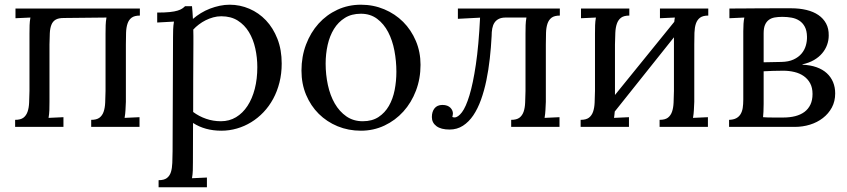

<svg xmlns="http://www.w3.org/2000/svg" viewBox="-20 -536 3577 811"><path d="M511.7 -106Q510.7 -85.9 510 -70.6Q509.3 -55.2 506.3 -38.1L569.3 -41V0H365.2V-29.8Q388.2 -29.8 400.1 -38.8Q412.1 -47.9 417.7 -64Q423.3 -80.1 424.3 -102.5Q425.3 -125 425.8 -151.9V-394Q425.8 -414.1 426.3 -429.4Q426.8 -444.8 429.7 -461.9L249.5 -460Q226.6 -460 214.6 -452.6Q202.6 -445.3 197 -430.9Q191.4 -416.5 190.4 -395.8Q189.5 -375 189 -348.1V-106Q189 -85.9 188.5 -70.6Q188 -55.2 185.1 -38.1L248 -41V0H43.9V-29.8Q66.9 -29.8 78.9 -38.8Q90.8 -47.9 96.4 -64Q102.1 -80.1 103 -102.5Q104 -125 104.5 -151.9V-394Q104.5 -414.1 105 -429.4Q105.5 -444.8 108.4 -461.9L45.4 -459V-500H570.8V-470.2Q547.9 -470.2 535.9 -461.2Q523.9 -452.1 518.6 -436Q513.2 -419.9 512.5 -397.5Q511.7 -375 511.7 -348.1Z M710.9 -379.9Q710.9 -395.5 711.4 -411.6Q711.9 -427.7 714.8 -444.8L644 -440.9V-482.9Q676.8 -482.9 697.3 -485.1Q717.8 -487.3 730.2 -491.2Q742.7 -495.1 749.5 -499.8Q756.3 -504.4 761.7 -509.8H791Q792 -500 793 -486.8Q793.9 -473.6 794.9 -456.1Q810.1 -469.2 828.4 -480.5Q846.7 -491.7 866.9 -499.5Q887.2 -507.3 908.2 -511.7Q929.2 -516.1 950.2 -516.1Q993.7 -516.1 1033.4 -499Q1073.2 -481.9 1103.5 -450Q1133.8 -418 1151.9 -371.8Q1169.9 -325.7 1169.9 -267.6Q1169.9 -225.1 1160.4 -187.5Q1150.9 -149.9 1133.8 -118.4Q1116.7 -86.9 1093 -62Q1069.3 -37.1 1041 -19.8Q1012.7 -2.4 980.7 6.8Q948.7 16.1 915 16.1Q845.7 16.1 795.4 -16.6L794.9 148.9Q794.9 168.9 794.4 184.3Q793.9 199.7 791 216.8L854 213.9V254.9H649.9V225.1Q672.9 225.1 684.8 216.1Q696.8 207 701.9 190.9Q707 174.8 707.8 152.3Q708.5 129.9 709 103ZM914.6 -467.3Q897 -467.3 880.4 -462.6Q863.8 -458 848.6 -450.4Q833.5 -442.9 820.1 -432.6Q806.6 -422.4 796.4 -411.1Q796.4 -407.2 796.6 -402.1Q796.9 -397 796.9 -384.8Q796.9 -372.6 796.9 -350.3Q796.9 -328.1 796.6 -290.8Q796.4 -253.4 796.1 -197.8Q795.9 -142.1 795.9 -63Q820.8 -44.4 850.6 -34.2Q880.4 -23.9 913.1 -23.9Q948.7 -23.9 977.1 -41Q1005.4 -58.1 1025.4 -88.6Q1045.4 -119.1 1056.2 -160.9Q1066.9 -202.6 1066.9 -252.4Q1066.9 -293 1058.3 -331.5Q1049.8 -370.1 1031.5 -400.4Q1013.2 -430.7 984.4 -449Q955.6 -467.3 914.6 -467.3Z M1504.4 -478Q1464.8 -478 1436.8 -460.4Q1408.7 -442.9 1390.6 -413.6Q1372.6 -384.3 1364 -346.2Q1355.5 -308.1 1355.5 -267.1Q1355.5 -220.7 1365 -176.8Q1374.5 -132.8 1394 -98.9Q1413.6 -64.9 1443.1 -44.4Q1472.7 -23.9 1512.2 -23.9Q1551.8 -23.9 1578.9 -41.7Q1606 -59.6 1622.8 -88.9Q1639.6 -118.2 1647 -155.8Q1654.3 -193.4 1654.3 -232.9Q1654.3 -277.8 1646 -321.8Q1637.7 -365.7 1619.6 -400.4Q1601.6 -435.1 1573 -456.5Q1544.4 -478 1504.4 -478ZM1504.4 -516.1Q1557.1 -516.1 1603 -496.8Q1648.9 -477.5 1682.9 -443.6Q1716.8 -409.7 1736.6 -363Q1756.3 -316.4 1756.3 -262.2Q1756.3 -204.1 1737.1 -153.3Q1717.8 -102.5 1683.8 -64.9Q1649.9 -27.3 1603.8 -5.6Q1557.6 16.1 1504.4 16.1Q1451.7 16.1 1406 -2.7Q1360.4 -21.5 1326.4 -55.2Q1292.5 -88.9 1272.9 -135.5Q1253.4 -182.1 1253.4 -237.8Q1253.4 -296.9 1272.7 -347.9Q1292 -398.9 1325.7 -436.3Q1359.4 -473.6 1405.3 -494.9Q1451.2 -516.1 1504.4 -516.1Z M2285.6 -106Q2284.7 -85.9 2283.9 -70.6Q2283.2 -55.2 2280.3 -38.1L2343.3 -41V0H2139.2V-29.8Q2162.1 -29.8 2174.1 -38.8Q2186 -47.9 2191.7 -64Q2197.3 -80.1 2198.2 -102.5Q2199.2 -125 2199.7 -151.9V-394Q2199.7 -414.1 2200.2 -429.4Q2200.7 -444.8 2203.6 -461.9H2115.7Q2098.6 -461.9 2087.2 -456.3Q2075.7 -450.7 2068.8 -440.4Q2062 -430.2 2059.3 -415.8Q2056.6 -401.4 2056.6 -383.3Q2054.2 -335.9 2048.8 -288.1Q2043.5 -240.2 2034.4 -196.5Q2025.4 -152.8 2011.7 -114.7Q1998 -76.7 1979.2 -48.8Q1960.4 -21 1935.5 -4.9Q1910.6 11.2 1878.9 11.2Q1842.8 11.2 1823.5 -3.2Q1804.2 -17.6 1804.2 -41.5Q1804.2 -64 1815.2 -78.1Q1826.2 -92.3 1848.1 -92.8Q1860.4 -92.8 1868.7 -89.6Q1877 -86.4 1882.3 -81.1Q1887.7 -75.7 1890.4 -69.3Q1893.1 -63 1893.1 -57.1Q1893.1 -54.2 1892.3 -49.8Q1891.6 -45.4 1890.6 -42Q1894.5 -40 1899.9 -40Q1914.6 -40 1931.2 -61.8Q1947.8 -83.5 1962.9 -133.1Q1978 -182.6 1990 -263.2Q2002 -343.8 2007.8 -461.4L1914.1 -456.5V-500H2344.7V-470.2Q2321.8 -470.2 2309.8 -461.2Q2297.9 -452.1 2292.5 -436Q2287.1 -419.9 2286.4 -397.5Q2285.6 -375 2285.6 -348.1Z M2912.6 -106Q2911.6 -85.9 2910.9 -70.6Q2910.2 -55.2 2907.2 -38.1L2970.2 -41V0H2766.1V-29.8Q2789.1 -29.8 2801 -38.8Q2813 -47.9 2818.6 -64Q2824.2 -80.1 2825.2 -102.5Q2826.2 -125 2826.7 -151.9V-378.4L2576.7 -64.9Q2576.2 -58.1 2575.4 -51.8Q2574.7 -45.4 2573.7 -38.1L2636.7 -41V0H2432.6V-29.8Q2455.6 -29.8 2467.5 -38.8Q2479.5 -47.9 2485.1 -64Q2490.7 -80.1 2491.7 -102.5Q2492.7 -125 2493.2 -151.9V-394Q2493.2 -414.1 2493.7 -429.4Q2494.1 -444.8 2497.1 -461.9L2434.1 -459V-500H2638.2V-470.2Q2615.2 -470.2 2603.3 -461.2Q2591.3 -452.1 2585.7 -436Q2580.1 -419.9 2579.1 -397.5Q2578.1 -375 2577.6 -348.1V-134.8L2828.1 -443.8Q2828.6 -448.2 2829.1 -452.6Q2829.6 -457 2830.6 -461.9L2767.6 -459V-500H2971.7V-470.2Q2948.7 -470.2 2936.8 -461.2Q2924.8 -452.1 2919.4 -436Q2914.1 -419.9 2913.3 -397.5Q2912.6 -375 2912.6 -348.1Z M3061 -500Q3080.6 -500 3109.6 -500.2Q3138.7 -500.5 3173.3 -500.7Q3208 -501 3246.1 -501Q3284.2 -501 3322.3 -501Q3357.4 -501 3386.7 -493.9Q3416 -486.8 3437 -472.4Q3458 -458 3469.5 -436.5Q3481 -415 3480.5 -386.2Q3480.5 -365.7 3473.6 -346.7Q3466.8 -327.6 3453.1 -311.3Q3439.5 -294.9 3418.7 -282.7Q3397.9 -270.5 3369.6 -264.2V-262.7Q3403.3 -261.2 3429.2 -252Q3455.1 -242.7 3472.4 -226.8Q3489.7 -210.9 3498.8 -189.2Q3507.8 -167.5 3507.8 -141.6Q3507.8 -107.9 3493.7 -81.8Q3479.5 -55.7 3455.8 -37.4Q3432.1 -19 3401.4 -9.5Q3370.6 0 3336.9 0H3059.6V-29.8Q3077.6 -30.3 3089.4 -36.4Q3101.1 -42.5 3107.9 -53.5Q3114.7 -64.5 3117.2 -79.8Q3119.6 -95.2 3119.6 -115.2V-404.3Q3119.6 -422.4 3120.6 -436.3Q3121.6 -450.2 3124 -461.9L3061 -459ZM3280.3 -274.4Q3311 -274.9 3332 -284.7Q3353 -294.4 3365.7 -309.6Q3378.4 -324.7 3383.8 -343.5Q3389.2 -362.3 3388.7 -380.9Q3388.2 -406.7 3379.4 -423.1Q3370.6 -439.5 3356.4 -448.7Q3342.3 -458 3323.7 -461.4Q3305.2 -464.8 3284.7 -464.8Q3266.6 -464.8 3252 -462.2Q3237.3 -459.5 3227.1 -451.7Q3216.8 -443.8 3211.2 -430.4Q3205.6 -417 3205.6 -395.5V-272.9ZM3205.6 -96.7Q3205.6 -77.1 3204.8 -63.7Q3204.1 -50.3 3203.1 -41Q3211.4 -40 3224.6 -39.8Q3237.8 -39.6 3250.7 -39.6Q3263.7 -39.6 3274.4 -39.6Q3285.2 -39.6 3288.6 -39.6Q3316.4 -39.6 3339.1 -45.4Q3361.8 -51.3 3377.9 -63.2Q3394 -75.2 3403.1 -94Q3412.1 -112.8 3412.1 -139.2Q3412.1 -165.5 3402.1 -184.1Q3392.1 -202.6 3375 -214.6Q3357.9 -226.6 3335.4 -231.9Q3313 -237.3 3288.6 -237.3Q3267.1 -237.3 3244.9 -236.6Q3222.7 -235.8 3205.6 -234.9Z"/></svg>

Font: Lora
Style: Regular
Weight: 400
Designer: Olga Karpushina, Alexei Vanyashin
Foundry: Cyreal (www.cyreal.org, a@cyreal.org)
Version: Version 1.014